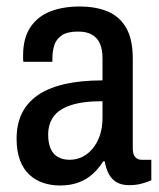

<svg xmlns="http://www.w3.org/2000/svg" viewBox="-20 -558 488 590"><path d="M164 12Q137 12 113 4Q89 -4 70.5 -21Q52 -38 41.5 -65.5Q31 -93 31 -132Q31 -175 46.5 -208Q62 -241 94 -264Q126 -287 176.5 -299Q227 -311 295 -311V-379Q295 -405 287.5 -423Q280 -441 263.5 -451Q247 -461 220 -461Q187 -461 170 -449.5Q153 -438 147 -419.5Q141 -401 141 -378V-368H52Q51 -373 51 -377.5Q51 -382 51 -388Q51 -441 73.5 -474.5Q96 -508 135 -523Q174 -538 224 -538Q275 -538 311.5 -522.5Q348 -507 368 -472Q388 -437 388 -378V-101Q388 -84 395.5 -75.5Q403 -67 415 -67H445V-4Q432 2 414.5 6.5Q397 11 377 11Q353 11 337.5 1.5Q322 -8 313.5 -25Q305 -42 302 -62H297Q284 -41 265.5 -24Q247 -7 222 2.5Q197 12 164 12ZM194 -67Q214 -67 232 -75.5Q250 -84 264 -100.5Q278 -117 286.5 -141Q295 -165 295 -196V-247Q234 -247 197 -234.5Q160 -222 144 -199Q128 -176 128 -144Q128 -119 135.5 -101.5Q143 -84 158 -75.5Q173 -67 194 -67Z"/></svg>

Font: Archivo Condensed Medium
Style: Regular
Weight: 500
Width: 3
Designer: Hector Gatti
Foundry: Omnibus-Type
Version: Version 2.001